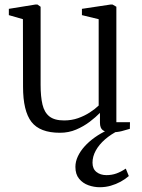

<svg xmlns="http://www.w3.org/2000/svg" viewBox="-20 -560 612 825"><path d="M458 8.5Q435 8.5 422.2 -0.2Q409.5 -9 409.5 -33V-75Q392 -57 365.8 -37Q339.5 -17 307.2 -3.2Q275 10.5 237.5 10.5Q151.5 10.5 115.2 -36.2Q79 -83 79 -187.5L78.5 -477.5L18 -495V-522L132 -540.5H141L154.5 -531V-195.5Q154.5 -145 162.5 -111Q170.5 -77 192.2 -59.8Q214 -42.5 255.5 -42.5Q287.5 -42.5 315.2 -52.2Q343 -62 365.8 -76.8Q388.5 -91.5 404 -106.5V-477.5L332 -495V-522L455 -540.5H463.5L480 -531V-35H538.5L538 -6.5Q522 -1.5 502.8 3.5Q483.5 8.5 458 8.5ZM408.5 244.5Q384 244.5 360 236Q336 227.5 320 208.2Q304 189 304 157Q304 134.5 314.5 112Q325 89.5 343.5 69Q362 48.5 387.2 30.5Q412.5 12.5 442 -1L465.5 -5L492.5 -1Q457 16.5 431.2 39Q405.5 61.5 391.5 87Q377.5 112.5 377.5 139Q377.5 165.5 394.5 179Q411.5 192.5 437.5 192.5Q460 192.5 479.8 185.5Q499.5 178.5 520.5 164.5L533.5 196.5Q518 210 498.2 220.8Q478.5 231.5 456 238Q433.5 244.5 408.5 244.5Z"/></svg>

Font: Merriweather 72pt Light
Style: Regular
Weight: 300
Version: Version 2.100